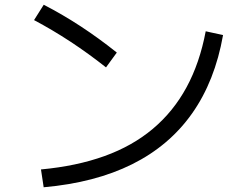

<svg xmlns="http://www.w3.org/2000/svg" viewBox="-20 -766 1040 812"><path d="M153.3 -49.4Q304 -63.4 422.1 -106Q540.3 -148.7 626.6 -221.4Q713 -294 768.8 -396.7Q824.6 -499.3 850 -633.7L923.3 -617.7Q889 -423.3 792.5 -286.5Q696 -149.7 539 -71.5Q382 6.7 164.7 26ZM428.3 -481Q353.7 -540 278.2 -589.6Q202.6 -639.3 124 -681L165 -746Q246 -704 322 -654.2Q398 -604.4 474 -543.7Z"/></svg>

Font: M PLUS 2 Thin
Style: Regular
Weight: 100
Designer: Coji Morishita
Foundry: UNDERFOREST DESIGN
Version: Version 1.001